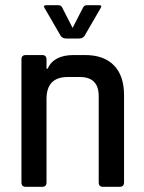

<svg xmlns="http://www.w3.org/2000/svg" viewBox="-20 -723 557 743"><path d="M237 -574Q222 -574 215 -584L153 -691Q145 -703 160 -703H205Q217 -703 221 -693L261 -615L301 -693Q306 -703 317 -703H363Q377 -703 369 -691L307 -584Q300 -574 285 -574ZM143 0H80Q63 0 63 -17V-493Q63 -510 80 -510H143Q160 -510 160 -493V-457H164Q188 -510 265 -510H309Q382 -510 421 -470Q460 -430 460 -355V-17Q460 0 442 0H379Q362 0 362 -17V-351Q362 -425 289 -425H242Q160 -425 160 -340V-17Q160 0 143 0Z"/></svg>

Font: Rajdhani Semibold
Style: Regular
Weight: 600
Designer: Satya Rajpurohit, Jyotish Sonowal
Foundry: Indian Type Foundry
Version: Version 1.200;PS 1.0;hotconv 1.0.78;makeotf.lib2.5.61930; tt